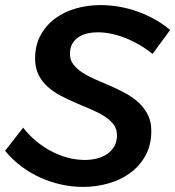

<svg xmlns="http://www.w3.org/2000/svg" viewBox="-33 -727 689 755"><path d="M567 -515Q545 -533 519 -548.5Q493 -564 465.2 -575.5Q437.5 -587 408.2 -593.5Q379 -600 350 -600Q330 -600 310.5 -595.5Q291 -591 275.8 -581Q260.5 -571 251.2 -554.8Q242 -538.5 242 -515Q242 -491 255.8 -473.2Q269.5 -455.5 292 -441Q314.5 -426.5 343.2 -414.2Q372 -402 402 -388.8Q432 -375.5 460.8 -360Q489.5 -344.5 512 -323.8Q534.5 -303 548.2 -275.8Q562 -248.5 562 -212Q562 -156 539 -114.8Q516 -73.5 478.2 -46.2Q440.5 -19 392.5 -5.5Q344.5 8 294 8Q250 8 207.2 -1.5Q164.5 -11 124.8 -29Q85 -47 50 -73.5Q15 -100 -13 -134L58 -225Q79.5 -197.5 106.8 -174.2Q134 -151 165.5 -134Q197 -117 231.5 -107.5Q266 -98 301 -98Q323.5 -98 346 -103.2Q368.5 -108.5 386.5 -120.2Q404.5 -132 415.8 -150.5Q427 -169 427 -195Q427 -220 413.2 -238Q399.5 -256 376.8 -270.2Q354 -284.5 325 -296.8Q296 -309 266 -322Q236 -335 207 -350Q178 -365 155.2 -385.2Q132.5 -405.5 118.8 -432.5Q105 -459.5 105 -496Q105 -549.5 127 -589.2Q149 -629 185 -655.2Q221 -681.5 267 -694.2Q313 -707 361 -707Q397.5 -707 434.5 -700.8Q471.5 -694.5 506.8 -682Q542 -669.5 575 -651.2Q608 -633 636 -609Z"/></svg>

Font: Argentum Sans
Style: Italic
Weight: 400
Italic angle: -11.3099°
Designer: Julieta Ulanovsky, Owen Earl, Rasmus Andersson, Cristiano Sobral
Foundry: The Argentum Sans Project Authors
Version: Version 3.131; ttfautohint (v1.8.4.7-5d5b-dirty)